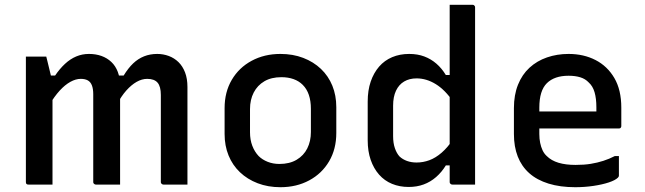

<svg xmlns="http://www.w3.org/2000/svg" viewBox="-20 -770 2690 801"><path d="M762 0Q749 0 730 0Q711 0 693 0Q675 0 662 0Q659 0 656.5 -1.5Q654 -3 652.5 -5Q651 -7 651 -11Q651 -50 651 -88.5Q651 -127 651 -165Q651 -203 651 -239.5Q651 -276 651 -310Q651 -344 651 -374Q651 -409 637.5 -425Q624 -441 594 -441Q572 -441 550 -428.5Q528 -416 507 -392.5Q486 -369 467 -333L453 -455H496Q515 -486 535.5 -505.5Q556 -525 581 -535Q606 -545 636 -545Q661 -545 684 -536.5Q707 -528 724.5 -511Q742 -494 752 -468Q762 -442 762 -407Q762 -378 762 -343Q762 -308 762 -268Q762 -228 762 -185.5Q762 -143 762 -100Q762 -75 762 -50Q762 -25 762 0ZM481 0Q469 0 449 0Q429 0 410.5 0Q392 0 380 0Q377 0 374.5 -1.5Q372 -3 370.5 -5Q369 -7 369 -11Q369 -50 369 -89Q369 -128 369 -165.5Q369 -203 369 -239.5Q369 -276 369 -310.5Q369 -345 369 -377Q369 -399 363.5 -413.5Q358 -428 346.5 -434.5Q335 -441 317 -441Q296 -441 273.5 -428.5Q251 -416 229 -392Q207 -368 185 -331L169 -455H210Q229 -483 251 -503.5Q273 -524 298 -534.5Q323 -545 351 -545Q380 -545 403.5 -536.5Q427 -528 444.5 -511.5Q462 -495 471.5 -470Q481 -445 481 -412Q481 -385 481 -345Q481 -305 481 -253.5Q481 -202 481 -138.5Q481 -75 481 0ZM199 0Q189 0 175.5 0Q162 0 148.5 0Q135 0 122 0Q109 0 99 0Q96 0 94 -0.5Q92 -1 90.5 -2.5Q89 -4 88.5 -6Q88 -8 88 -11Q88 -82 88 -152Q88 -222 88 -293Q88 -364 88 -434Q88 -464 88 -489.5Q88 -515 88 -534Q96 -534 107 -534Q118 -534 130 -534Q142 -534 153 -534Q164 -534 173 -534Q173 -534 177 -518Q181 -502 186 -481Q191 -460 195 -443.5Q199 -427 199 -427Q199 -366 199 -296Q199 -226 199 -151.5Q199 -77 199 0Z M1150 -545Q1202 -545 1245 -528.5Q1288 -512 1319 -482.5Q1350 -453 1366.5 -412.5Q1383 -372 1383 -323V-215Q1383 -148 1353 -97Q1323 -46 1270 -17.5Q1217 11 1150 11Q1098 11 1055 -5.5Q1012 -22 981 -51.5Q950 -81 933.5 -121.5Q917 -162 917 -211V-319Q917 -386 947 -437Q977 -488 1030 -516.5Q1083 -545 1150 -545ZM1154 -448Q1112 -448 1083 -431Q1054 -414 1038.5 -384Q1023 -354 1023 -315V-218Q1023 -187 1032.5 -162Q1042 -137 1059 -119Q1074 -104 1096.5 -95Q1119 -86 1146 -86Q1188 -86 1217.5 -103.5Q1247 -121 1262 -151Q1277 -181 1277 -219V-316Q1277 -349 1268.5 -374Q1260 -399 1243 -416Q1227 -432 1204.5 -440Q1182 -448 1154 -448Z M1687 -545Q1722 -545 1750 -534.5Q1778 -524 1800.5 -504.5Q1823 -485 1840 -457H1871V-345Q1837 -395 1798 -419Q1759 -443 1718 -443Q1688 -443 1666 -430Q1644 -417 1632 -391.5Q1620 -366 1620 -329V-202Q1620 -173 1627.5 -151.5Q1635 -130 1647 -117Q1660 -105 1678 -98.5Q1696 -92 1718 -92Q1745 -92 1771 -101.5Q1797 -111 1822.5 -133Q1848 -155 1871 -190V-80H1840Q1823 -52 1799.5 -31.5Q1776 -11 1747.5 -0.5Q1719 10 1685 10Q1647 10 1615.5 -3Q1584 -16 1561.5 -41.5Q1539 -67 1526.5 -103Q1514 -139 1514 -185V-346Q1514 -393 1526.5 -429.5Q1539 -466 1561.5 -492Q1584 -518 1616 -531.5Q1648 -545 1687 -545ZM1951 -750Q1955 -750 1957 -748.5Q1959 -747 1960.5 -745Q1962 -743 1962 -739Q1962 -663 1962 -584.5Q1962 -506 1962 -428Q1962 -350 1962 -274.5Q1962 -199 1962 -128Q1962 -92 1962 -60Q1962 -28 1962 0Q1951 0 1939 0Q1927 0 1915 0Q1903 0 1891 0Q1879 0 1867 0Q1864 0 1861.5 -1.5Q1859 -3 1857.5 -5Q1856 -7 1856 -11Q1856 -91 1856 -171Q1856 -251 1856 -330.5Q1856 -410 1856 -490Q1856 -570 1856 -650Q1856 -675 1856 -700Q1856 -725 1856 -750Q1868 -750 1880 -750Q1892 -750 1904 -750Q1916 -750 1928 -750Q1940 -750 1951 -750Z M2352 -545Q2415 -545 2464.5 -519.5Q2514 -494 2543 -444.5Q2572 -395 2572 -321V-244Q2572 -241 2570.5 -238.5Q2569 -236 2567 -235Q2565 -234 2561 -234H2311Q2295 -234 2278 -234Q2261 -234 2244 -234H2210L2201 -305H2468Q2468 -310 2468 -314.5Q2468 -319 2468 -323Q2468 -359 2460.5 -385Q2453 -411 2436 -426Q2422 -441 2401 -447.5Q2380 -454 2352 -454Q2293 -454 2261.5 -423Q2230 -392 2230 -321V-211Q2230 -191 2233.5 -174Q2237 -157 2243.5 -143Q2250 -129 2261 -119Q2280 -100 2310 -91Q2340 -82 2381 -82Q2417 -82 2444.5 -86.5Q2472 -91 2497 -99Q2522 -107 2545 -119H2562Q2562 -98 2562 -77.5Q2562 -57 2562 -37Q2562 -35 2561 -33Q2560 -31 2558 -29Q2547 -18 2520 -9Q2493 0 2456 5.5Q2419 11 2380 11Q2317 11 2268.5 -4Q2220 -19 2188 -47.5Q2156 -76 2140 -117Q2124 -158 2124 -211V-319Q2124 -374 2141 -416.5Q2158 -459 2189 -487.5Q2220 -516 2262 -530.5Q2304 -545 2352 -545Z"/></svg>

Font: Recursive Medium
Style: Regular
Weight: 500
Version: Version 1.085